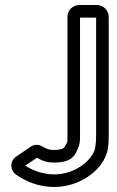

<svg xmlns="http://www.w3.org/2000/svg" viewBox="-20 -712 465 763"><path d="M356 -116C339 -68 273 -19 196 -19C151 -19 111 -34 80 -54L127 -85C149 -72 169 -66 193 -66C230 -66 262 -72 279 -100C292 -124 298 -138 298 -165V-642H362V-174C362 -142 358 -123 356 -116ZM365 -692H295C269 -692 248 -671 248 -645V-165C248 -142 250 -152 235 -126C234 -124 226 -116 193 -116C178 -116 164 -120 150 -129C134 -139 117 -139 102 -129L46 -91C18 -74 19 -36 44 -18C85 11 136 31 196 31C291 31 377 -27 403 -99C410 -117 412 -142 412 -174V-645C412 -671 391 -692 365 -692Z"/></svg>

Font: DIN Rundschrift
Style: BreitKont
Weight: 400
Width: 7
Version: Version 1.027